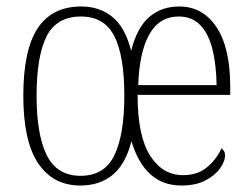

<svg xmlns="http://www.w3.org/2000/svg" viewBox="-20 -563 776 593"><path d="M228 10Q144 10 98 -58.5Q52 -127 52 -267Q52 -409 96.5 -476Q141 -543 231 -543Q288 -543 327.5 -510.5Q367 -478 385 -406Q403 -478 441 -510.5Q479 -543 533 -543Q606 -543 648.5 -479.5Q691 -416 691 -295V-270H405Q405 -143 443.5 -82.5Q482 -22 545 -22Q590 -22 619.5 -46.5Q649 -71 664 -105Q668 -102 671.5 -97Q675 -92 675 -82Q675 -65 660 -43.5Q645 -22 615 -6Q585 10 540 10Q427 10 386 -127Q368 -56 328 -23Q288 10 228 10ZM649 -300Q648 -362 636.5 -409.5Q625 -457 599.5 -484.5Q574 -512 532 -512Q472 -512 441 -456.5Q410 -401 407 -300ZM229 -20Q303 -20 333.5 -84Q364 -148 364 -267Q364 -391 333 -451.5Q302 -512 230 -512Q155 -512 124 -451Q93 -390 93 -267Q93 -147 124.5 -83.5Q156 -20 229 -20Z"/></svg>

Font: Noto Serif Condensed ExtraLight
Style: Regular
Weight: 200
Width: 3
Designer: Monotype Design Team
Foundry: Monotype Imaging Inc.
Version: Version 2.013; ttfautohint (v1.8.4.7-5d5b)